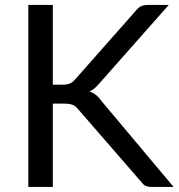

<svg xmlns="http://www.w3.org/2000/svg" viewBox="-20 -736 704 756"><path d="M663.5 0H579.5Q570 0 563.2 -1.2Q556.5 -2.5 551.5 -5.2Q546.5 -8 542.8 -11.8Q539 -15.5 535.5 -20.5L288.5 -305Q278.5 -317.5 267 -322.8Q255.5 -328 232 -328H188V0H91.5V-716.5H188V-402.5H224.5Q243.5 -402.5 255 -407.2Q266.5 -412 276 -423.5L514.5 -693.5Q524.5 -706.5 535.5 -711.5Q546.5 -716.5 562.5 -716.5H644.5L371.5 -408Q361.5 -396 352.2 -388.2Q343 -380.5 332.5 -376Q346 -371 357.2 -362.5Q368.5 -354 378.5 -339.5Z"/></svg>

Font: Lato
Style: Regular
Weight: 400
Designer: Lukasz Dziedzic with Adam Twardoch and Botio Nikoltchev
Foundry: tyPoland Lukasz Dziedzic
Version: Version 2.010; 2014-09-01; http://www.latofonts.com/; ttfaut